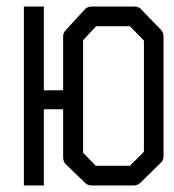

<svg xmlns="http://www.w3.org/2000/svg" viewBox="-20 -617 532 587"><path d="M182 -526 239 -588Q247 -597 261 -597H390Q405 -597 412 -588L472 -526Q480 -518 480 -505V-140Q480 -126 471 -119L410 -59Q401 -50 389 -50H261Q248 -50 240 -58L181 -115Q173 -123 173 -137V-283H114V-50H53V-597H114V-341H173V-506Q173 -517 182 -526ZM234 -494V-150L273 -110H377L420 -153V-493L377 -537H274Z"/></svg>

Font: IBM 3270 Semi-Condensed
Style: Condensed
Weight: 400
Monospace: yes
Version: Version 2.3.1